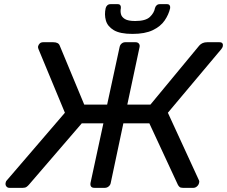

<svg xmlns="http://www.w3.org/2000/svg" viewBox="-20 -903 1092 923"><path d="M1035 -700Q1046 -700 1049.5 -694Q1053 -688 1051 -680Q1050 -675 1044 -667L787 -361L937 -35Q939 -30 937 -24Q935 -14 927 -7Q919 0 910 0H859Q848 0 843 -4.5Q838 -9 835 -15L698 -310H573L512 -22Q510 -13 502 -6.5Q494 0 484 0H434Q412 0 415 -23L477 -310H373L119 -15Q114 -9 107.5 -4.5Q101 0 90 0H25Q16 0 10.5 -7Q5 -14 7 -24Q8 -26 8.5 -29Q9 -32 12 -35L292 -361L165 -667Q162 -674 163 -680Q165 -688 171 -694Q177 -700 188 -700H236Q261 -700 267 -684L385 -400H495L555 -677Q557 -687 564.5 -693.5Q572 -700 582 -700H632Q642 -700 647.5 -693.5Q653 -687 651 -677L592 -400H703L938 -684Q952 -700 976 -700ZM617 -740Q557 -740 527 -758Q497 -776 489 -804.5Q481 -833 488 -864Q490 -872 496 -877.5Q502 -883 511 -883H546Q555 -883 558.5 -877.5Q562 -872 561 -864Q558 -849 561.5 -835Q565 -821 580.5 -811.5Q596 -802 630 -802Q680 -802 700.5 -821.5Q721 -841 725 -864Q727 -872 733 -877.5Q739 -883 748 -883H783Q792 -883 795.5 -877.5Q799 -872 798 -864Q791 -833 771.5 -804.5Q752 -776 714.5 -758Q677 -740 617 -740Z"/></svg>

Font: Lubike
Style: Italic
Weight: 400
Italic angle: -12°
Foundry: Honoka55
Version: Version 1.000;July 22, 2022;FontCreator 14.0.0.2862 64-bit